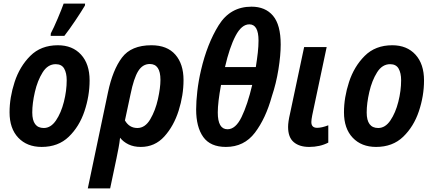

<svg xmlns="http://www.w3.org/2000/svg" viewBox="-20 -805 2405 1065"><path d="M337 -606Q365 -642 398.5 -692Q432 -742 451 -774L452 -785H333Q322 -754 300 -702Q278 -650 262 -620L261 -606ZM477 -359Q477 -450 429.5 -502Q382 -554 301 -554Q207 -554 148 -495Q89 -436 61 -350Q33 -264 33 -182Q33 -92 81.5 -41Q130 10 211 10Q303 10 361.5 -46.5Q420 -103 448.5 -188Q477 -273 477 -359ZM159 -181Q159 -232 173.5 -295Q188 -358 216.5 -403.5Q245 -449 289 -449Q322 -449 336 -424.5Q350 -400 350 -360Q350 -302 334.5 -240.5Q319 -179 290.5 -137Q262 -95 223 -95Q159 -95 159 -181Z M673 -137 704 -282Q722 -371 746.5 -410.5Q771 -450 811 -450Q870 -450 870 -362Q870 -318 856 -255Q842 -192 813.5 -143.5Q785 -95 742 -95Q697 -95 673 -137ZM591 240 626 74Q632 45 637.5 16Q643 -13 646 -41Q664 -18 693 -4Q722 10 761 10Q839 10 891.5 -48Q944 -106 971 -191.5Q998 -277 998 -361Q998 -450 952.5 -502Q907 -554 820 -554Q708 -554 656.5 -485.5Q605 -417 579 -293L467 240Z M1488 -271Q1512 -342 1524.5 -420.5Q1537 -499 1537 -558Q1537 -667 1494.5 -717.5Q1452 -768 1375 -768Q1257 -768 1193 -665Q1129 -562 1095 -416Q1081 -356 1074.5 -299Q1068 -242 1068 -198Q1068 -100 1107.5 -45Q1147 10 1233 10Q1334 10 1394 -69Q1454 -148 1488 -271ZM1363 -670Q1414 -670 1414 -580Q1414 -549 1410 -513Q1406 -477 1399 -433H1228Q1253 -542 1286.5 -606Q1320 -670 1363 -670ZM1188 -181Q1188 -237 1206 -334H1379Q1353 -224 1320 -156Q1287 -88 1242 -88Q1188 -88 1188 -181Z M1801 -14V-110Q1765 -96 1739 -96Q1707 -96 1707 -128Q1707 -141 1712 -166L1792 -544H1667L1589 -176Q1578 -129 1578 -101Q1578 -43 1609.5 -16.5Q1641 10 1695 10Q1755 10 1801 -14Z M2332 -359Q2332 -450 2284.5 -502Q2237 -554 2156 -554Q2062 -554 2003 -495Q1944 -436 1916 -350Q1888 -264 1888 -182Q1888 -92 1936.5 -41Q1985 10 2066 10Q2158 10 2216.5 -46.5Q2275 -103 2303.5 -188Q2332 -273 2332 -359ZM2014 -181Q2014 -232 2028.5 -295Q2043 -358 2071.5 -403.5Q2100 -449 2144 -449Q2177 -449 2191 -424.5Q2205 -400 2205 -360Q2205 -302 2189.5 -240.5Q2174 -179 2145.5 -137Q2117 -95 2078 -95Q2014 -95 2014 -181Z"/></svg>

Font: Noto Sans UI SemiCondensed
Style: Bold Italic
Weight: 700
Width: 4
Designer: Monotype Design Team
Foundry: Monotype Imaging Inc.
Version: 1.001